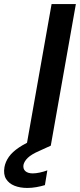

<svg xmlns="http://www.w3.org/2000/svg" viewBox="-103 -720 395 949"><path d="M28 0 152 -700H272L148 0ZM32 209Q-4 209 -31.5 198Q-59 187 -73 164.5Q-87 142 -81 106Q-76 79 -59 55Q-42 31 -8.5 8.5Q25 -14 80 -37L131 -57L148 0L91 26Q52 43 34.5 60Q17 77 13 95Q10 115 22.5 126Q35 137 59 137Q74 137 93 133Q112 129 131 122L119 195Q99 201 76.5 205Q54 209 32 209Z"/></svg>

Font: DM Sans 10pt SemiBold
Style: Italic
Weight: 600
Italic angle: -10°
Version: Version 4.004;gftools[0.9.30]